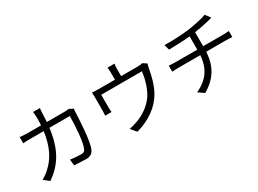

<svg xmlns="http://www.w3.org/2000/svg" viewBox="-37 -1522 3074 2284"><g transform="rotate(-30 1500.0 -380.0)"><path d="M855 -579 799 -607C782 -604 762 -602 735 -602H497C499 -635 501 -669 502 -705C503 -729 505 -764 508 -787H414C418 -763 421 -726 421 -704C421 -668 419 -634 417 -602H241C203 -602 162 -604 127 -608V-523C162 -527 203 -527 242 -527H410C383 -321 311 -196 212 -106C182 -77 141 -49 109 -32L182 27C349 -88 453 -240 489 -527H769C769 -420 756 -174 718 -98C707 -73 689 -65 660 -65C618 -65 565 -69 511 -76L521 7C573 10 631 14 682 14C737 14 769 -5 789 -47C834 -143 846 -434 850 -530C850 -543 852 -562 855 -579Z M1882 -607 1828 -641C1815 -636 1796 -633 1759 -633H1535V-726C1535 -747 1536 -770 1541 -801H1445C1449 -770 1450 -747 1450 -726V-633H1229C1194 -633 1165 -634 1136 -637C1139 -615 1139 -581 1139 -560C1139 -525 1139 -416 1139 -384C1139 -365 1138 -338 1136 -320H1223C1220 -336 1219 -362 1219 -380C1219 -410 1219 -517 1219 -559H1778C1769 -473 1737 -352 1683 -267C1622 -172 1512 -98 1412 -66C1380 -54 1342 -43 1308 -38L1373 37C1556 -13 1694 -115 1769 -246C1825 -342 1854 -467 1867 -547C1871 -566 1877 -592 1882 -607Z M2088 -457V-374C2112 -376 2146 -378 2178 -378H2475C2463 -199 2380 -87 2222 -14L2301 41C2473 -59 2546 -191 2557 -378H2836C2861 -378 2891 -376 2913 -374V-457C2892 -455 2856 -453 2834 -453H2558V-645C2630 -656 2707 -671 2757 -684C2771 -688 2791 -693 2813 -699L2760 -768C2711 -747 2593 -723 2502 -710C2394 -696 2242 -692 2166 -695L2186 -621C2263 -622 2376 -625 2477 -635V-453H2176C2146 -453 2111 -455 2088 -457Z"/></g></svg>

Font: Noto Sans CJK SC
Style: Regular
Weight: 400
Designer: Ryoko NISHIZUKA 西塚涼子 (kana, bopomofo & ideographs); Paul D. Hunt (Latin, Greek & Cyrillic); Sandoll Communications 산돌커뮤니
Foundry: Adobe
Version: Version 2.004;hotconv 1.0.118;makeotfexe 2.5.65603